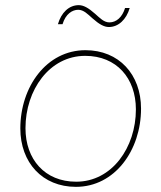

<svg xmlns="http://www.w3.org/2000/svg" viewBox="-20 -721 627 746"><path d="M275 5C426 5 528 -137 528 -299C528 -432 442 -526 312 -526C161 -526 59 -384 59 -222C59 -89 145 5 275 5ZM276 -15C154 -15 79 -102 79 -223C79 -371 172 -504 311 -504C433 -504 508 -417 508 -296C508 -148 415 -15 276 -15ZM205 -627H223C235 -667 261 -683 284 -683C305 -683 321 -666 339 -650C366 -626 385 -616 403 -616C440 -616 471 -645 484 -690H466C455 -654 432 -634 405 -634C384 -634 368 -651 350 -667C323 -691 304 -701 286 -701C248 -701 218 -672 205 -627Z"/></svg>

Font: Fixel Text 20240404 Thin
Style: Italic
Weight: 100
Width: 4
Italic angle: -10°
Designer: AlfaBravo + MacPaw
Foundry: Kyrylo Tkachov, Marchela Mozhyna, Serhii Makarenko, Maria Weinstein, Zakhar Kryvoshyya
Version: Version 1.211;Glyphs 3.2 (3225)